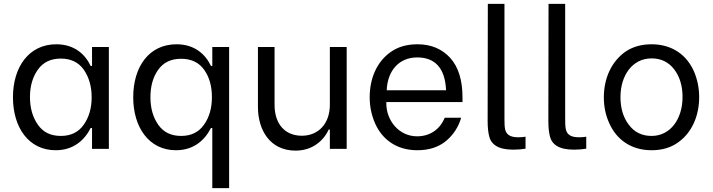

<svg xmlns="http://www.w3.org/2000/svg" viewBox="-20 -770 3687 993"><path d="M268 7C360 7 417 -45 449 -108H456V0H543V-527H456V-429H449C420 -490 364 -541 271 -541C130 -541 47 -424 47 -267C47 -111 128 7 268 7ZM295 -67C242 -67 203 -86 176 -125C149 -163 135 -211 135 -268C135 -325 149 -372 176 -410C203 -448 242 -467 295 -467C346 -467 386 -448 413 -410C440 -371 454 -324 454 -267C454 -210 440 -163 413 -125C386 -86 346 -67 295 -67Z M890 7C982 7 1039 -45 1071 -108H1078V203H1165V-527H1078V-429H1071C1042 -490 986 -541 893 -541C750 -541 669 -424 669 -267C669 -111 751 7 890 7ZM917 -67C865 -67 826 -86 799 -124C772 -162 758 -210 758 -267C758 -324 771 -371 798 -409C825 -447 864 -466 917 -466C969 -466 1009 -447 1036 -409C1063 -371 1076 -324 1076 -267C1076 -210 1062 -163 1035 -125C1008 -86 968 -67 917 -67Z M1773 -527H1686V-228C1686 -133 1629 -68 1541 -68C1457 -68 1400 -125 1400 -228V-527H1314V-217C1314 -99 1375 9 1509 9C1593 9 1652 -39 1680 -100H1686V0H1773Z M2138 7C2199 7 2248 -9 2287 -41C2325 -73 2351 -113 2365 -161H2280C2256 -102 2205 -65 2137 -65C2043 -65 1978 -147 1978 -235V-242H2372V-266C2372 -355 2351 -423 2309 -470C2266 -517 2210 -541 2139 -541C2085 -541 2039 -528 2002 -502C1927 -450 1892 -362 1892 -267C1892 -220 1901 -176 1919 -134C1955 -50 2030 7 2138 7ZM1980 -303C1984 -404 2043 -473 2138 -473C2225 -473 2282 -423 2287 -303Z M2634 4C2659 4 2680 2 2698 -1V-63C2687 -61 2675 -60 2661 -60C2638 -60 2622 -64 2612 -71C2591 -86 2589 -106 2589 -157V-750H2503L2502 -144C2502 -111 2505 -85 2510 -65C2520 -24 2555 4 2634 4Z M2948 4C2973 4 2994 2 3012 -1V-63C3001 -61 2989 -60 2975 -60C2952 -60 2936 -64 2926 -71C2905 -86 2903 -106 2903 -157V-750H2817L2816 -144C2816 -111 2819 -85 2824 -65C2834 -24 2869 4 2948 4Z M3350 7C3403 7 3448 -6 3485 -32C3559 -83 3596 -172 3596 -267C3596 -314 3587 -359 3569 -401C3532 -485 3457 -541 3350 -541C3297 -541 3252 -528 3215 -503C3141 -451 3103 -363 3103 -267C3103 -219 3112 -174 3131 -133C3168 -49 3243 7 3350 7ZM3350 -67C3300 -67 3261 -86 3232 -125C3203 -163 3189 -211 3189 -268C3189 -378 3249 -468 3350 -468C3399 -468 3438 -449 3467 -411C3496 -373 3510 -325 3510 -268C3510 -157 3449 -67 3350 -67Z"/></svg>

Font: Be Vietnam
Style: Regular
Weight: 400
Designer: Gabriel Lam
Foundry: TypeRant
Version: Version 4.000